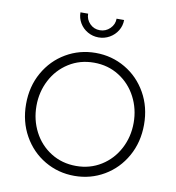

<svg xmlns="http://www.w3.org/2000/svg" viewBox="-103 -1079 1087 1183"><g transform="rotate(10 440.5 -487.5)"><path d="M72 -373Q72 -483 121.5 -570.5Q171 -658 255.5 -707.5Q340 -757 441 -757Q542 -757 626.5 -707.5Q711 -658 760.5 -570.5Q810 -483 810 -373Q810 -263 760.5 -175Q711 -87 626.5 -37.5Q542 12 441 12Q340 12 255.5 -37.5Q171 -87 121.5 -175Q72 -263 72 -373ZM441 -50Q528 -50 597.5 -93.5Q667 -137 706 -211Q745 -285 745 -373Q745 -460 706.5 -534Q668 -608 598.5 -652Q529 -696 441 -696Q353 -696 283.5 -652Q214 -608 175.5 -534Q137 -460 137 -373Q137 -285 175.5 -211Q214 -137 283.5 -93.5Q353 -50 441 -50ZM304 -987H352Q352 -951 377.5 -925Q403 -899 440 -899Q477 -899 503.5 -925Q530 -951 530 -987H577Q577 -951 558.5 -920.5Q540 -890 508.5 -872Q477 -854 440 -854Q403 -854 371.5 -872Q340 -890 322 -920.5Q304 -951 304 -987Z"/></g></svg>

Font: Evergrow Sans
Style: Light
Weight: 300
Foundry: 10Web
Version: Version 1.000